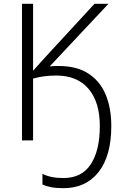

<svg xmlns="http://www.w3.org/2000/svg" viewBox="-20 -734 640 1004"><path d="M312 250Q274 250 248 245Q222 240 202 231V175Q224 186 250.5 191.5Q277 197 312 197Q408 197 455 124.5Q502 52 502 -75Q502 -200 443 -269.5Q384 -339 274 -339Q235 -339 204 -334Q173 -329 153 -323V0H95V-714H153V-364Q174 -388 195 -411Q216 -434 238 -458L474 -714H547L240 -387Q251 -388 262 -388.5Q273 -389 286 -389Q381 -389 442 -349.5Q503 -310 532.5 -239.5Q562 -169 562 -75Q562 81 495.5 165.5Q429 250 312 250Z"/></svg>

Font: Noto Sans Mono Light
Style: Regular
Weight: 300
Designer: Monotype Design Team
Foundry: Monotype Imaging Inc.
Version: Version 2.014; ttfautohint (v1.8.4.7-5d5b)